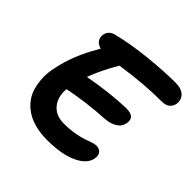

<svg xmlns="http://www.w3.org/2000/svg" viewBox="-182 -840 1047 1047"><g transform="rotate(45 341.5 -316.5)"><path d="M321.8 42Q271 42 229.2 31Q187.5 20 158 0.2Q128.4 -19.5 107.4 -47.1Q86.4 -74.7 77.1 -108.6Q67.9 -142.6 66.2 -181.4Q64.5 -220.2 74.2 -262.2Q98.1 -383.3 170.9 -505.9Q171.9 -507.8 173.8 -511.5Q175.8 -515.1 176.8 -517.1Q150.9 -524.4 139.6 -541.7Q128.4 -559.1 132.8 -581.1Q140.1 -616.2 176.8 -626Q275.4 -650.9 392.8 -662.8Q510.3 -674.8 598.1 -674.8Q643.1 -674.8 665.5 -652.3Q688 -629.9 682.1 -596.2Q678.2 -575.2 662.1 -562Q646 -548.8 618.2 -548.8Q477.5 -548.8 314.9 -523.9Q262.2 -435.1 232.9 -355Q383.8 -382.8 504.9 -386.2Q542 -386.2 556.2 -371.8Q570.3 -357.4 564.9 -330.1Q558.6 -298.3 530 -281.5Q501.5 -264.6 460.9 -262.2Q323.2 -254.4 201.2 -229Q195.8 -165 229 -125.5Q262.2 -85.9 325.2 -85.9Q366.7 -85.9 404.3 -92.3Q441.9 -98.6 463.1 -106.4Q484.4 -114.3 503.9 -120.6Q523.4 -127 533.2 -127Q559.1 -127 570.8 -111.3Q582.5 -95.7 577.1 -68.8Q566.9 -19.5 500 11.2Q433.1 42 321.8 42Z"/></g></svg>

Font: Shantell Sans Bouncy
Style: Italic
Weight: 600
Italic angle: -11.31°
Designer: Stephen Nixon, Anya Danilova, Shantell Martin
Foundry: Arrow Type
Version: Version 1.006;[9816181b4]